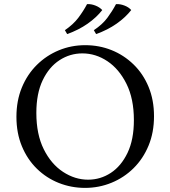

<svg xmlns="http://www.w3.org/2000/svg" viewBox="-20 -900 830 935"><path d="M395 -680Q463 -680 523 -656Q583 -632 630 -586.5Q677 -541 703.5 -477Q730 -413 730 -334Q730 -255 703.5 -191Q677 -127 630.5 -81Q584 -35 523 -10Q462 15 394 15Q327 15 266.5 -9Q206 -33 159.5 -78.5Q113 -124 86.5 -188Q60 -252 60 -331Q60 -410 86.5 -474Q113 -538 159.5 -584Q206 -630 266.5 -655Q327 -680 395 -680ZM409 -25Q469 -25 519.5 -58Q570 -91 601 -155.5Q632 -220 632 -315Q632 -419 596 -491.5Q560 -564 503 -602Q446 -640 381 -640Q321 -640 270 -607Q219 -574 188 -509.5Q157 -445 157 -350Q157 -246 193 -173.5Q229 -101 287 -63Q345 -25 409 -25ZM545 -880Q565 -881 586 -873Q607 -865 619 -851Q591 -815 547.5 -784.5Q504 -754 448 -734L437 -753Q479 -781 503 -813.5Q527 -846 545 -880ZM404 -880Q424 -881 444.5 -873Q465 -865 478 -851Q450 -815 406.5 -784.5Q363 -754 307 -734L296 -753Q337 -781 361.5 -813.5Q386 -846 404 -880Z"/></svg>

Font: Bona Nova
Style: Regular
Weight: 400
Designer: Mateusz Machalski
Foundry: Capitalics
Version: Version 4.001; ttfautohint (v1.8.3)